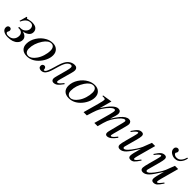

<svg xmlns="http://www.w3.org/2000/svg" viewBox="247 -1883 3111 3111"><g transform="rotate(45 1802.5 -327.5)"><path d="M101 -441H115Q115 -424 128 -424Q138 -424 168 -432.5Q198 -441 226 -441Q295 -441 326 -413.5Q357 -386 357 -344Q357 -294 317 -265Q277 -236 225 -229L224 -228Q272 -217 297 -192Q322 -167 322 -132Q322 -82 287 -47Q232 11 118 11Q54 11 18 -13.5Q-18 -38 -18 -78Q-18 -104 -5 -117Q8 -130 28 -130Q46 -130 56.5 -118.5Q67 -107 67 -88Q67 -77 59 -64Q51 -51 51 -39Q51 -29 65 -19.5Q79 -10 103 -10Q168 -10 201.5 -47Q235 -84 235 -137Q235 -175 212 -196.5Q189 -218 149 -218Q135 -218 127 -217L134 -240H164Q213 -240 247 -273Q281 -306 281 -345Q281 -381 263 -400.5Q245 -420 214 -420Q129 -420 81 -312H65Z M846 -301Q846 -244 817.5 -182.5Q789 -121 740 -72Q657 11 552 11Q482 11 443.5 -25.5Q405 -62 405 -128Q405 -211 455.5 -290Q506 -369 585 -411Q641 -441 705 -441Q767 -441 806.5 -403.5Q846 -366 846 -301ZM762 -326Q762 -371 743 -395.5Q724 -420 691 -420Q624 -420 563 -329Q489 -216 489 -101Q489 -57 510 -33.5Q531 -10 567 -10Q628 -10 688 -93Q722 -139 742 -203.5Q762 -268 762 -326Z M1293 -115 1307 -102Q1258 -35 1228 -13Q1198 9 1161 9Q1141 9 1127.5 -4.5Q1114 -18 1114 -45Q1114 -61 1130 -120L1174 -282Q1189 -340 1189 -365Q1189 -398 1160 -398Q1133 -398 1102 -369Q1068 -336 1038 -235L1020 -174Q1020 -173 1013.5 -151Q1007 -129 1004.5 -122Q1002 -115 995 -95Q988 -75 983 -65Q978 -55 969.5 -41.5Q961 -28 953 -19Q924 12 880 12Q855 12 838 -1Q821 -14 821 -39Q821 -62 834 -73.5Q847 -85 865 -85Q888 -85 899 -61Q902 -55 903 -45Q904 -35 905 -29.5Q906 -24 910 -24Q924 -24 935.5 -35Q947 -46 958.5 -73Q970 -100 977.5 -123.5Q985 -147 999 -194L1013 -242Q1046 -356 1095.5 -398.5Q1145 -441 1205 -441Q1234 -441 1251.5 -424Q1269 -407 1269 -380Q1269 -355 1259 -320L1203 -117Q1191 -74 1191 -56Q1191 -38 1206 -38Q1231 -38 1272 -89Z M1809 -301Q1809 -244 1780.5 -182.5Q1752 -121 1703 -72Q1620 11 1515 11Q1445 11 1406.5 -25.5Q1368 -62 1368 -128Q1368 -211 1418.5 -290Q1469 -369 1548 -411Q1604 -441 1668 -441Q1730 -441 1769.5 -403.5Q1809 -366 1809 -301ZM1725 -326Q1725 -371 1706 -395.5Q1687 -420 1654 -420Q1587 -420 1526 -329Q1452 -216 1452 -101Q1452 -57 1473 -33.5Q1494 -10 1530 -10Q1591 -10 1651 -93Q1685 -139 1705 -203.5Q1725 -268 1725 -326Z M2537 -105 2532 -98Q2455 9 2388 9Q2348 9 2348 -37Q2348 -52 2361 -103L2419 -330Q2426 -358 2426 -368Q2426 -377 2420 -383Q2414 -389 2406 -389Q2359 -389 2275 -272Q2238 -220 2217 -167.5Q2196 -115 2167 0H2092L2119 -93Q2187 -328 2187 -364Q2187 -389 2165 -389Q2140 -389 2099 -349.5Q2058 -310 2016 -246Q1991 -207 1973.5 -163Q1956 -119 1920 0H1845L1918 -262Q1943 -353 1943 -378Q1943 -400 1902 -400H1877V-415Q1982 -430 2039 -441L2042 -439L1984 -230Q2114 -441 2204 -441Q2233 -441 2248.5 -425Q2264 -409 2264 -381Q2264 -343 2224 -229Q2277 -313 2312.5 -355.5Q2348 -398 2384 -421Q2416 -441 2447 -441Q2474 -441 2489.5 -424.5Q2505 -408 2505 -382Q2505 -363 2492 -315L2434 -99Q2424 -61 2424 -54Q2424 -38 2436 -38Q2458 -38 2501 -91L2522 -117Z M3050 -119 3064 -110Q3016 -36 2989 -13.5Q2962 9 2926 9Q2878 9 2878 -39Q2878 -84 2923 -236Q2834 -90 2785.5 -39.5Q2737 11 2684 11Q2631 11 2631 -42Q2631 -72 2658 -170L2693 -299Q2710 -364 2710 -377Q2710 -394 2700 -394Q2674 -394 2612 -312L2598 -322Q2645 -394 2674.5 -417.5Q2704 -441 2741 -441Q2787 -441 2787 -393Q2787 -360 2765 -281L2711 -83Q2708 -74 2708 -67Q2708 -42 2728 -42Q2773 -42 2870 -189Q2903 -239 2921.5 -280.5Q2940 -322 2980 -432H3054L2971 -129Q2956 -72 2956 -55Q2956 -38 2967 -38Q2979 -38 2996 -54Q3013 -70 3050 -119Z M3554 -667H3572Q3564 -606 3524.5 -558.5Q3485 -511 3422 -511Q3374 -511 3333.5 -539.5Q3293 -568 3293 -614Q3293 -639 3308.5 -653Q3324 -667 3342 -667Q3358 -667 3370 -656.5Q3382 -646 3382 -629Q3382 -612 3373.5 -602Q3365 -592 3365 -586Q3365 -570 3383 -556.5Q3401 -543 3430 -543Q3478 -543 3509 -577.5Q3540 -612 3554 -667ZM3577 -119 3591 -110Q3543 -36 3516 -13.5Q3489 9 3453 9Q3405 9 3405 -39Q3405 -84 3450 -236Q3361 -90 3312.5 -39.5Q3264 11 3211 11Q3158 11 3158 -42Q3158 -72 3185 -170L3220 -299Q3237 -364 3237 -377Q3237 -394 3227 -394Q3201 -394 3139 -312L3125 -322Q3172 -394 3201.5 -417.5Q3231 -441 3268 -441Q3314 -441 3314 -393Q3314 -360 3292 -281L3238 -83Q3235 -74 3235 -67Q3235 -42 3255 -42Q3300 -42 3397 -189Q3430 -239 3448.5 -280.5Q3467 -322 3507 -432H3581L3498 -129Q3483 -72 3483 -55Q3483 -38 3494 -38Q3506 -38 3523 -54Q3540 -70 3577 -119Z"/></g></svg>

Font: STIX MathJax Alphabets
Style: Italic
Weight: 400
Italic angle: -16.33°
Designer: MicroPress Inc., with final additions and corrections provided by Coen Hoffman, Elsevier (retired)
Version: Version 1.1.1